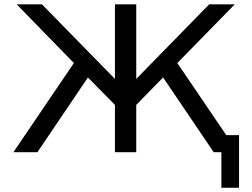

<svg xmlns="http://www.w3.org/2000/svg" viewBox="-20 -715 1182 902"><path d="M43 0 327.1 -418.9 58.1 -694.8H176.8L520 -344.2V-694.8H620.1V-344.2L962.9 -694.8H1083L813 -418.9L1043 -80.1H1103V167H1020V0H983.9L746.1 -351.1L620.1 -222.2V0H520V-222.2L393.1 -351.1L155.8 0Z"/></svg>

Font: CMU Bright
Style: SemiBold
Weight: 600
Version: Version 0.7.0